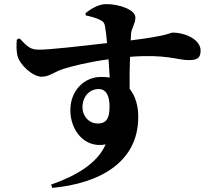

<svg xmlns="http://www.w3.org/2000/svg" viewBox="-20 -836 1040 936"><path d="M457 -234C411 -234 382 -273 382 -312C382 -365 416 -402 461 -402C503 -402 514 -359 514 -317C514 -265 503 -234 457 -234ZM473 -461C391 -461 323 -395 323 -299C323 -199 393 -112 495 -132C455 -40 352 21 229 64L235 80C468 58 654 -46 654 -266C654 -316 642 -366 612 -403C611 -454 612 -510 614 -559C790 -573 846 -543 897 -543C933 -543 958 -547 958 -589C958 -643 884 -677 821 -677C808 -677 810 -663 617 -639L619 -674C622 -698 640 -722 640 -751C640 -788 563 -816 498 -816C461 -816 423 -793 397 -772L398 -761C425 -755 450 -748 468 -739C484 -731 489 -724 492 -708C495 -690 499 -660 502 -626C390 -613 212 -592 166 -594C131 -595 117 -604 75 -649L62 -643C60 -620 59 -590 65 -565C76 -519 140 -462 183 -462C222 -462 243 -486 292 -501C334 -514 408 -533 509 -547L515 -458C502 -460 488 -461 473 -461Z"/></svg>

Font: Source Han Serif KR Heavy
Style: Regular
Weight: 900
Designer: Ryoko NISHIZUKA 西塚涼子 (kana & ideographs); Frank Grießhammer (Latin, Greek & Cyrillic); Wenlong ZHANG 张文龙 (bopomofo); San
Foundry: Adobe
Version: Version 2.001;hotconv 1.1.0;makeotfexe 2.6.0